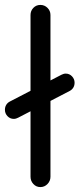

<svg xmlns="http://www.w3.org/2000/svg" viewBox="-20 -750 343 780"><path d="M0 -304Q0 -315 5 -323.5Q10 -332 19 -337L229 -446Q233 -448 237.5 -449.5Q242 -451 247 -451Q262 -451 272.5 -440Q283 -429 283 -414Q283 -403 278 -394.5Q273 -386 264 -381L54 -272Q50 -270 45.5 -268.5Q41 -267 36 -267Q21 -267 10.5 -278Q0 -289 0 -304ZM144 10Q127 10 115.5 -2.5Q104 -15 104 -32V-689Q104 -706 115.5 -718Q127 -730 144 -730Q161 -730 173 -718Q185 -706 185 -689V-32Q185 -15 173 -2.5Q161 10 144 10Z"/></svg>

Font: National Park
Style: Regular
Weight: 400
Designer: Andrea Herstowski, Ben Hoepner
Version: Version 1.009